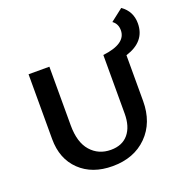

<svg xmlns="http://www.w3.org/2000/svg" viewBox="-146 -968 1070 1109"><g transform="rotate(-20 389.0 -414.0)"><path d="M778 -719Q778 -607 653 -568V-287Q653 -154 572.5 -73.5Q492 7 360 7Q235 7 159.5 -65.5Q84 -138 84 -260V-658H212V-297Q212 -193 259.5 -139Q307 -85 383 -85Q453 -85 490.5 -130Q528 -175 528 -255V-615Q672 -632 672 -715Q672 -755 642 -776L718 -835Q778 -793 778 -719Z"/></g></svg>

Font: EauTest
Style: Bold
Weight: 700
Designer: Christian Thalmann (Catharsis Fonts)
Version: Version 0.001;PS 000.001;hotconv 1.0.88;makeotf.lib2.5.64775